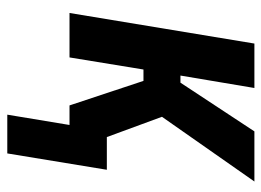

<svg xmlns="http://www.w3.org/2000/svg" viewBox="-118 -442 735 540"><g transform="rotate(90 250.0 -172.5)"><path d="M303 175 332 0H277L208 -208H176L142 0H17L103 -520H228L193 -312H213L350 -520H491L309 -260L366 -105H458L412 175Z"/></g></svg>

Font: Iosevka Curly Extrabold
Style: Italic
Weight: 800
Italic angle: -9°
Monospace: yes
Designer: Belleve Invis
Foundry: Belleve Invis
Version: Version 22.1.2; ttfautohint (v1.8.4)